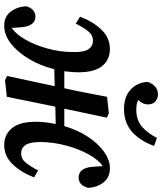

<svg xmlns="http://www.w3.org/2000/svg" viewBox="53 -832 792 939"><g transform="rotate(90 449.5 -363.0)"><path d="M689 13Q637 12 606.5 -26Q576 -64 576 -140Q576 -166 579 -190.5Q582 -215 587 -239L502 -237L498 -217Q487 -163 476 -109Q465 -55 454 0L373 9L352 -1L402 -234L319 -232Q302 -163 268.5 -107.5Q235 -52 193 -19.5Q151 13 107 13Q61 13 37 -19.5Q13 -52 11 -95Q18 -118 30.5 -128.5Q43 -139 61 -140Q108 -140 114 -69L117 -23Q149 -46 175.5 -93Q202 -140 218.5 -201Q235 -262 235 -325Q236 -378 221 -399.5Q206 -421 180 -421Q152 -421 133.5 -398Q115 -375 96 -337L62 -358Q87 -423 126.5 -463.5Q166 -504 220 -504Q273 -504 303.5 -466Q334 -428 334 -351Q334 -333 332.5 -315.5Q331 -298 329 -281H412Q425 -338 434.5 -389Q444 -440 454 -490L535 -499L556 -489L512 -281H597Q616 -345 648.5 -395Q681 -445 721.5 -474.5Q762 -504 803 -504Q849 -504 873.5 -471.5Q898 -439 899 -396Q886 -351 849 -351Q801 -351 796 -422L793 -469Q762 -448 735.5 -400Q709 -352 692.5 -290.5Q676 -229 675 -166Q675 -113 689.5 -91.5Q704 -70 730 -70Q758 -70 776.5 -93Q795 -116 814 -153L848 -133Q823 -69 783.5 -28Q744 13 689 13ZM514 -573Q454 -573 419 -605Q384 -637 381 -688Q387 -709 402.5 -724Q418 -739 443 -739Q463 -739 477 -726Q491 -713 491 -690Q491 -676 485 -664Q479 -652 469 -642Q490 -633 517 -633Q567 -633 599 -660Q631 -687 655 -734L694 -720Q670 -652 625.5 -612.5Q581 -573 514 -573Z"/></g></svg>

Font: Source Serif 4 SmText Semibold
Style: Italic
Weight: 600
Italic angle: -12°
Designer: Frank Grießhammer
Foundry: Adobe
Version: Version 4.005;hotconv 1.1.0;makeotfexe 2.6.0